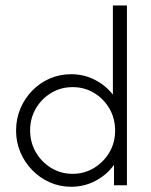

<svg xmlns="http://www.w3.org/2000/svg" viewBox="-20 -687 561 712"><path d="M243.8 5.6Q201.4 5.6 164.6 -10.8Q127.8 -27.1 99.7 -55.9Q71.5 -84.7 55.6 -122.2Q39.6 -159.7 39.6 -202.8Q39.6 -246.5 55.6 -284.4Q71.5 -322.2 99.7 -351Q127.8 -379.9 164.6 -395.8Q201.4 -411.8 243.8 -411.8Q291 -411.8 331.2 -391.3Q371.5 -370.8 398.6 -336.1V-666.7H450.7V0H402.8V-75.7Q376.4 -38.9 334.7 -16.7Q293.1 5.6 243.8 5.6ZM249.3 -42.4Q293.1 -42.4 328.8 -64.2Q364.6 -86.1 385.8 -122.2Q406.9 -158.3 406.9 -202.8Q406.9 -247.9 385.8 -284.4Q364.6 -320.8 328.8 -342.4Q293.1 -363.9 249.3 -363.9Q205.6 -363.9 169.8 -342.4Q134 -320.8 112.8 -284.4Q91.7 -247.9 91.7 -203.5Q91.7 -159 112.8 -122.6Q134 -86.1 169.8 -64.2Q205.6 -42.4 249.3 -42.4Z"/></svg>

Font: Afacad Flux Light
Style: Regular
Weight: 300
Designer: Kristian Moeller
Foundry: Dicotype
Version: Version 1.100